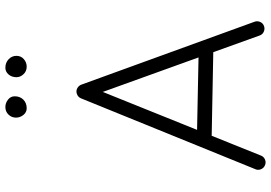

<svg xmlns="http://www.w3.org/2000/svg" viewBox="-166 -808 1005 712"><g transform="rotate(-90 336.0 -451.5)"><path d="M79.1 28.8Q68.8 24.4 64.7 13.7Q60.5 2.9 65.4 -7.3L328.1 -653.8Q333 -664.6 344.5 -668.5Q356 -672.4 366.2 -666.5Q375 -661.1 378.4 -652.3L611.8 -9.8Q615.7 0.5 611.3 11Q606.9 21.5 596.2 25.4Q585.9 29.3 575.4 24.9Q564.9 20.5 561 9.8L499 -162.6L189 -168.5L115.2 15.1Q110.8 25.4 100.1 29.5Q89.4 33.7 79.1 28.8ZM351.6 -572.3 210.9 -222.7 479.5 -217.3ZM485.4 -892.6Q485.4 -875.5 473.1 -865Q460.9 -854.5 445.3 -854.5Q428.2 -854.5 417.2 -866.5Q406.2 -878.4 406.2 -892.1Q406.2 -910.2 416.5 -921.9Q426.8 -933.6 441.4 -933.6Q460 -933.6 472.7 -921.6Q485.4 -909.7 485.4 -892.6ZM335.4 -898.9Q335.4 -879.4 323 -866.9Q310.5 -854.5 291 -854.5Q275.9 -854.5 266.1 -866.9Q256.3 -879.4 256.3 -894Q256.3 -910.6 267.6 -922.1Q278.8 -933.6 295.4 -933.6Q310.5 -933.6 323 -923.8Q335.4 -914.1 335.4 -898.9Z"/></g></svg>

Font: Mikhak Light
Style: Regular
Weight: 300
Designer: Amin Abedi
Version: Version 3.3